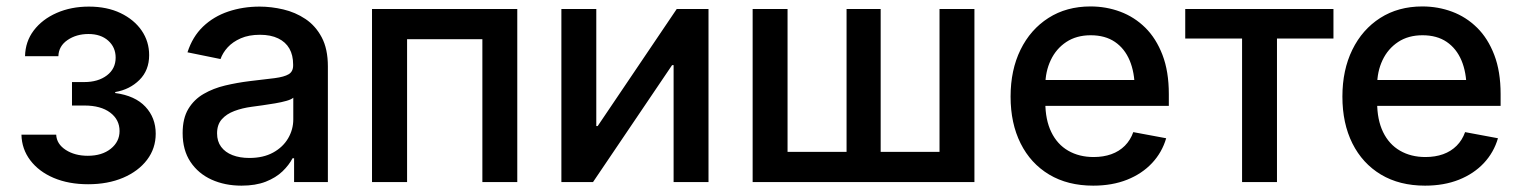

<svg xmlns="http://www.w3.org/2000/svg" viewBox="-20 -568 4744 599"><path d="M254.9 6.8Q194.3 6.8 147.7 -12.9Q101.1 -32.7 74.5 -67.9Q47.9 -103 46.9 -147.9H155.3Q156.7 -118.7 185.1 -100.3Q213.4 -82 253.9 -82Q298.3 -82 325.7 -104Q353 -126 353 -159.2Q353 -194.8 323.7 -216.8Q294.4 -238.8 243.2 -238.8H204.6V-312H243.2Q286.1 -312 313.5 -332.8Q340.8 -353.5 340.8 -388.2Q340.8 -420.4 317.6 -441.2Q294.4 -461.9 255.9 -461.9Q218.3 -461.9 190.7 -443.1Q163.1 -424.3 162.1 -392.6H58.1Q59.1 -438.5 85.4 -473.1Q111.8 -507.8 156.7 -527.6Q201.7 -547.4 257.3 -547.4Q314 -547.4 356.2 -527.1Q398.4 -506.8 421.9 -472.7Q445.3 -438.5 445.3 -396Q445.3 -348.6 415 -318.6Q384.8 -288.6 339.4 -280.8V-277.8Q401.4 -269.5 433.6 -235.1Q465.8 -200.7 465.8 -150.9Q465.8 -105 438.7 -69.3Q411.6 -33.7 364 -13.4Q316.4 6.8 254.9 6.8Z M733.4 11.2Q681.6 11.2 640.1 -7.6Q598.6 -26.4 574.2 -63Q549.8 -99.6 549.8 -152.8Q549.8 -198.7 567.6 -228.3Q585.4 -257.8 615.5 -275.1Q645.5 -292.5 682.6 -301.3Q719.7 -310.1 758.8 -314.9Q807.1 -320.3 836.9 -324.2Q866.7 -328.1 880.6 -336.4Q894.5 -344.7 894.5 -363.8V-366.7Q894.5 -396 882.8 -416.5Q871.1 -437 847.9 -448.2Q824.7 -459.5 791 -459.5Q756.3 -459.5 731.2 -448.5Q706.1 -437.5 690.4 -420.4Q674.8 -403.3 668 -383.8L564.9 -404.8Q580.6 -453.6 613.5 -485.1Q646.5 -516.6 692.1 -532Q737.8 -547.4 790 -547.4Q826.2 -547.4 863.8 -538.6Q901.4 -529.8 932.9 -508.8Q964.4 -487.8 983.6 -451.7Q1002.9 -415.5 1002.9 -360.8V0H897.5V-74.2H892.6Q881.8 -53.2 861.3 -33.4Q840.8 -13.7 809.1 -1.2Q777.3 11.2 733.4 11.2ZM757.8 -75.2Q801.3 -75.2 832 -92Q862.8 -108.9 878.9 -136.5Q895 -164.1 895 -195.8V-263.2Q889.2 -257.8 873.8 -253.4Q858.4 -249 838.4 -245.6Q818.4 -242.2 799.1 -239.5Q779.8 -236.8 765.6 -234.9Q735.8 -231 711.2 -221.7Q686.5 -212.4 671.9 -195.8Q657.2 -179.2 657.2 -151.9Q657.2 -127 669.9 -109.9Q682.6 -92.8 705.3 -84Q728 -75.2 757.8 -75.2Z M1593.8 -540V0H1484.9V-445.8H1250V0H1140.6V-540Z M2190.4 0H2081.5V-364.7H2076.7L1830.1 0H1731.4V-540H1840.3V-174.8H1844.7L2091.3 -540H2190.4Z M2328.1 -540H2437V-94.2H2621.1V-540H2727.5V-94.2H2911.1V-540H3020V0H2328.1Z M3390.6 11.2Q3311 11.2 3253.2 -23.4Q3195.3 -58.1 3164.1 -120.6Q3132.8 -183.1 3132.8 -266.6Q3132.8 -349.6 3163.8 -412.8Q3194.8 -476.1 3251 -512Q3307.1 -547.9 3382.3 -547.9Q3431.2 -547.9 3475.1 -531.5Q3519 -515.1 3553 -481.7Q3586.9 -448.2 3606.7 -396.7Q3626.5 -345.2 3626.5 -274.4V-237.8H3189.9V-318.4H3570.3L3520 -292.5Q3520 -341.8 3504.4 -379.2Q3488.8 -416.5 3458.3 -437.3Q3427.7 -458 3382.8 -458Q3338.4 -458 3306.6 -437Q3274.9 -416 3258.1 -380.4Q3241.2 -344.7 3241.2 -301.8V-248.5Q3241.2 -194.3 3259.8 -156Q3278.3 -117.7 3312.5 -97.9Q3346.7 -78.1 3392.1 -78.1Q3422.4 -78.1 3447 -86.9Q3471.7 -95.7 3489.3 -113.3Q3506.8 -130.9 3515.6 -155.8L3618.2 -136.7Q3605.5 -92.8 3574.2 -59.3Q3543 -25.9 3496.3 -7.3Q3449.7 11.2 3390.6 11.2Z M3855 0V-447.8H3677.7V-540H4140.1V-447.8H3963.9V0Z M4425.8 11.2Q4346.2 11.2 4288.3 -23.4Q4230.5 -58.1 4199.2 -120.6Q4168 -183.1 4168 -266.6Q4168 -349.6 4199 -412.8Q4230 -476.1 4286.1 -512Q4342.3 -547.9 4417.5 -547.9Q4466.3 -547.9 4510.3 -531.5Q4554.2 -515.1 4588.1 -481.7Q4622.1 -448.2 4641.8 -396.7Q4661.6 -345.2 4661.6 -274.4V-237.8H4225.1V-318.4H4605.5L4555.2 -292.5Q4555.2 -341.8 4539.6 -379.2Q4523.9 -416.5 4493.4 -437.3Q4462.9 -458 4418 -458Q4373.5 -458 4341.8 -437Q4310.1 -416 4293.2 -380.4Q4276.4 -344.7 4276.4 -301.8V-248.5Q4276.4 -194.3 4294.9 -156Q4313.5 -117.7 4347.7 -97.9Q4381.8 -78.1 4427.2 -78.1Q4457.5 -78.1 4482.2 -86.9Q4506.8 -95.7 4524.4 -113.3Q4542 -130.9 4550.8 -155.8L4653.3 -136.7Q4640.6 -92.8 4609.4 -59.3Q4578.1 -25.9 4531.5 -7.3Q4484.9 11.2 4425.8 11.2Z"/></svg>

Font: V-Inter
Style: Medium-500
Weight: 500
Designer: Rasmus Andersson
Foundry: rsms
Version: Version 4.000;git-4146feb